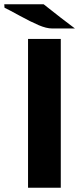

<svg xmlns="http://www.w3.org/2000/svg" viewBox="-47 -877 392 897"><path d="M-27 -857H157Q245 -787 303 -744H196Q170 -744 133.5 -759.5Q97 -775 45 -803.5Q-7 -832 -26 -841Q-26 -852 -27 -857ZM84 0V-695H237V0Z"/></svg>

Font: Coval
Style: Heavy
Weight: 900
Foundry: Context Ltd
Version: Version 001.000